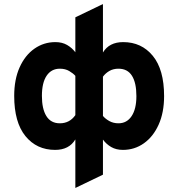

<svg xmlns="http://www.w3.org/2000/svg" viewBox="-20 -732 885 953"><path d="M253.5 12Q162 12 106.2 -56.5Q50.5 -125 50.5 -256Q50.5 -338 77.5 -398Q104.5 -458 151 -490.5Q197.5 -523 255 -523Q288.5 -523 313 -508.8Q337.5 -494.5 354 -472.5V-646L491 -712V-471.5Q522 -523 591.5 -523Q682.5 -523 738.5 -454.8Q794.5 -386.5 794.5 -255Q794.5 -173.5 767.5 -113.5Q740.5 -53.5 694.2 -20.8Q648 12 590 12Q556.5 12 532 -2.2Q507.5 -16.5 491 -39V135L354 201V-40Q323 12 253.5 12ZM568 -391Q542.5 -391 523.2 -380Q504 -369 491 -351.5V-156.5Q502.5 -142.5 522.5 -131.2Q542.5 -120 568 -120Q609.5 -120 633.2 -155.5Q657 -191 657 -255Q657 -321 635 -356Q613 -391 568 -391ZM188 -256Q188 -191.5 210.2 -155.8Q232.5 -120 277 -120Q325.5 -120 354 -160.5V-355.5Q343 -368 323.5 -379.5Q304 -391 277 -391Q235 -391 211.5 -356.2Q188 -321.5 188 -256Z"/></svg>

Font: Overpass ExtraBold
Style: Regular
Weight: 800
Designer: Delve Withrington, Dave Bailey, Thomas Jockin
Foundry: Delve Fonts LLC
Version: Version 4.000; ttfautohint (v1.8.3)